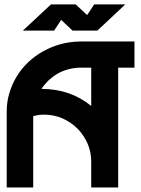

<svg xmlns="http://www.w3.org/2000/svg" viewBox="-20 -832 626 852"><path d="M397.9 -812.5H536.1L412.1 -696.3H301.8L251.5 -743.7L220.2 -696.3H81.5L206.1 -812.5H315.9L366.7 -765.1ZM334 -647.9H576.7V-531.7H504.4V0H384.8V-114.7Q384.8 -158.2 368.2 -195.8Q351.6 -233.4 322.8 -262.2Q295.4 -289.6 256.3 -307.1Q218.3 -323.2 176.3 -323.2Q163.1 -323.2 150.9 -321.8Q135.7 -319.3 127.4 -316.9V0H9.8V-336.9Q9.8 -380.9 22 -420.4Q33.7 -459.5 55.2 -494.6Q75.7 -527.8 106.4 -557.1Q137.2 -585.4 172.4 -605Q210 -625.5 249.5 -636.2Q289.6 -647 334 -647.9ZM384.8 -361.8V-531.7H337.9Q311 -531.7 284.7 -524.9Q258.8 -518.1 236.8 -505.9Q216.8 -494.6 196.3 -476.1Q177.7 -458 164.1 -437.5Q292 -437.5 384.8 -361.8Z"/></svg>

Font: Sangha Kali
Style: Regular
Weight: 400
Designer: Seslavinskaya Anna
Foundry: Popkern
Version: Version 2.000;PS 002.000;hotconv 1.0.88;makeotf.lib2.5.64775